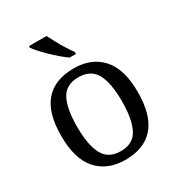

<svg xmlns="http://www.w3.org/2000/svg" viewBox="-183 -886 942 1015"><g transform="rotate(-30 288.5 -378.0)"><path d="M287 10Q179 10 117 -59Q55 -128 55 -269Q55 -409 114.5 -477.5Q174 -546 290 -546Q398 -546 460 -477.5Q522 -409 522 -269Q522 -128 462.5 -59Q403 10 287 10ZM289 -42Q364 -42 394.5 -99.5Q425 -157 425 -269Q425 -381 394 -437Q363 -493 288 -493Q213 -493 182.5 -437Q152 -381 152 -269Q152 -157 183 -99.5Q214 -42 289 -42ZM301 -606Q281 -620 258 -639.5Q235 -659 212.5 -681Q190 -703 172 -723Q154 -743 145 -756V-766H252Q263 -744 277.5 -717Q292 -690 308.5 -664Q325 -638 339 -619V-606Z"/></g></svg>

Font: Noto Naskh Arabic UI
Style: Regular
Weight: 400
Designer: Monotype Design Team, David Williams, Mohamad Dakak and Nizar Qandah
Foundry: Monotype Imaging Inc.
Version: Version 2.014